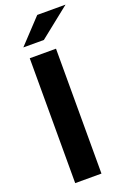

<svg xmlns="http://www.w3.org/2000/svg" viewBox="-178 -1014 718 1072"><g transform="rotate(-20 181.0 -477.5)"><path d="M72 -742H228V0H72ZM194 -955H362L181 -811H59Z"/></g></svg>

Font: APTA Sans Regular
Style: Bold Italic
Weight: 700
Version: Version 7.200